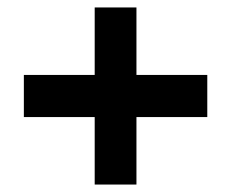

<svg xmlns="http://www.w3.org/2000/svg" viewBox="-20 -610 614 515"><path d="M536 -409H346V-590H234V-409H44V-296H234V-115H346V-296H536Z"/></svg>

Font: Bluebird
Style: Ext
Weight: 400
Designer: Jasper
Foundry: Cannot Into Space Fonts
Version: Version 0.98